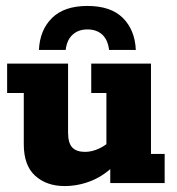

<svg xmlns="http://www.w3.org/2000/svg" viewBox="-20 -616 597 646"><path d="M197 10Q137 10 98.5 -24.5Q60 -59 60 -131V-303H4V-402H209V-170Q209 -135 223 -120Q237 -105 266 -105Q289 -105 313 -116Q337 -127 356 -147L338 -112V-303H287V-402H488V-98H534V0H351V-65L372 -67Q334 -27 289.5 -8.5Q245 10 197 10ZM111 -448Q114 -515 155 -555.5Q196 -596 274 -596Q353 -596 393.5 -555.5Q434 -515 437 -448H347Q343 -482 324 -499.5Q305 -517 274 -517Q244 -517 224.5 -499.5Q205 -482 201 -448Z"/></svg>

Font: Rokkitt SemiBold ExtraBold
Style: Regular
Weight: 800
Version: Version 3.103